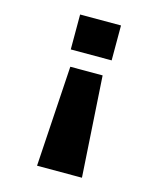

<svg xmlns="http://www.w3.org/2000/svg" viewBox="-107 -577 713 855"><g transform="rotate(15 250.0 -150.0)"><path d="M344.5 -339H156V-500H344.5ZM323 -264 352 200H145L174 -264Z"/></g></svg>

Font: Trispace ExtraBold
Style: Regular
Weight: 800
Designer: Tyler Finck
Foundry: Etcetera Type Company
Version: Version 1.210; ttfautohint (v1.8.3)